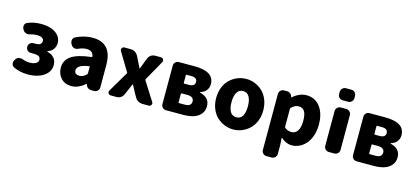

<svg xmlns="http://www.w3.org/2000/svg" viewBox="-73 -1378 4756 2192"><g transform="rotate(15 2305.0 -282.5)"><path d="M252 13.7Q153.3 13.7 79.1 -23.4Q57.6 -34.2 52.7 -57.6Q50.8 -64.5 50.8 -71.3Q50.8 -87.9 60.5 -102.5L68.4 -116.2Q81.1 -135.7 104.5 -141.6Q114.3 -143.6 123 -143.6Q136.7 -143.6 150.4 -138.7Q193.4 -122.1 234.4 -122.1Q279.3 -122.1 307.6 -137.7Q335.9 -153.3 335.9 -180.7Q335.9 -208 316.4 -220.2Q296.9 -232.4 254.9 -232.4H220.7Q196.3 -232.4 179.7 -249Q163.1 -265.6 163.1 -290Q163.1 -314.5 179.7 -331.1Q196.3 -347.7 220.7 -347.7H246.1Q318.4 -347.7 318.4 -399.4Q318.4 -421.9 297.9 -434.6Q277.3 -447.3 238.3 -447.3Q193.4 -447.3 157.2 -435.5Q145.5 -430.7 132.8 -430.7Q122.1 -430.7 111.3 -434.6Q87.9 -441.4 76.2 -460.9L68.4 -474.6Q60.5 -488.3 60.5 -503.9Q60.5 -511.7 62.5 -519.5Q69.3 -543 90.8 -551.8Q162.1 -583 250 -583Q314.5 -583 366.7 -566.4Q418.9 -549.8 453.6 -511.7Q488.3 -473.6 488.3 -418.9Q488.3 -381.8 466.3 -348.6Q444.3 -315.4 400.4 -301.8Q398.4 -300.8 398.4 -298.3Q398.4 -295.9 400.4 -294.9Q509.8 -267.6 509.8 -163.1Q509.8 -107.4 471.7 -65.9Q433.6 -24.4 376 -5.4Q318.4 13.7 252 13.7Z M763.7 13.7Q687.5 13.7 641.1 -36.1Q594.7 -85.9 594.7 -159.2Q594.7 -249 668.5 -298.8Q742.2 -348.6 903.3 -367.2Q911.1 -368.2 910.2 -375Q900.4 -441.4 825.2 -441.4Q781.2 -441.4 727.5 -417Q714.8 -411.1 701.2 -411.1Q692.4 -411.1 682.6 -414.1Q660.2 -420.9 648.4 -442.4L640.6 -457Q633.8 -470.7 633.8 -484.4Q633.8 -493.2 635.7 -502Q642.6 -525.4 664.1 -535.2Q762.7 -583 858.4 -583Q1088.9 -583 1088.9 -323.2V-57.6Q1088.9 -34.2 1071.8 -17.1Q1054.7 0 1031.2 0H996.1Q972.7 0 955.1 -14.2Q937.5 -28.3 932.6 -50.8L931.6 -54.7Q930.7 -56.6 928.7 -56.6Q926.8 -56.6 925.8 -55.7Q846.7 13.7 763.7 13.7ZM825.2 -124Q867.2 -124 906.2 -164.1Q911.1 -168.9 911.1 -176.8V-252.9Q911.1 -258.8 905.3 -258.8Q904.3 -258.8 903.3 -258.8Q763.7 -238.3 763.7 -172.9Q763.7 -148.4 779.8 -136.2Q795.9 -124 825.2 -124Z M1226.6 0Q1208 0 1198.2 -16.6Q1193.4 -24.4 1193.4 -32.7Q1193.4 -41 1198.2 -49.8L1339.8 -290Q1343.8 -295.9 1339.8 -302.7L1209 -519.5Q1204.1 -528.3 1204.1 -536.1Q1204.1 -543.9 1209 -552.7Q1217.8 -569.3 1237.3 -569.3H1312.5Q1338.9 -569.3 1361.8 -555.7Q1384.8 -542 1397.5 -518.6L1417 -481.4Q1439.5 -434.6 1462.9 -386.7Q1463.9 -383.8 1466.8 -383.8Q1469.7 -383.8 1469.7 -386.7Q1476.6 -404.3 1489.7 -438Q1502.9 -471.7 1505.9 -481.4L1520.5 -515.6Q1529.3 -540 1551.3 -554.7Q1573.2 -569.3 1598.6 -569.3H1668Q1687.5 -569.3 1697.3 -552.7Q1702.1 -543.9 1702.1 -535.2Q1702.1 -527.3 1697.3 -518.6L1564.5 -282.2Q1561.5 -276.4 1565.4 -269.5L1705.1 -48.8Q1710 -40 1710 -32.2Q1710 -24.4 1705.1 -16.6Q1696.3 0 1677.7 0H1601.6Q1575.2 0 1551.8 -13.2Q1528.3 -26.4 1515.6 -49.8L1492.2 -88.9Q1454.1 -162.1 1441.4 -184.6Q1440.4 -186.5 1438 -186.5Q1435.5 -186.5 1434.6 -184.6Q1416 -144.5 1393.6 -88.9L1377.9 -52.7Q1367.2 -28.3 1345.2 -14.2Q1323.2 0 1296.9 0Z M1880.9 0Q1856.4 0 1839.8 -17.1Q1823.2 -34.2 1823.2 -57.6V-511.7Q1823.2 -535.2 1839.8 -552.2Q1856.4 -569.3 1880.9 -569.3H2067.4Q2298.8 -569.3 2298.8 -418Q2298.8 -379.9 2275.9 -347.7Q2252.9 -315.4 2205.1 -301.8Q2203.1 -300.8 2203.1 -298.3Q2203.1 -295.9 2205.1 -294.9Q2321.3 -266.6 2321.3 -164.1Q2321.3 -107.4 2287.6 -69.3Q2253.9 -31.2 2201.7 -15.6Q2149.4 0 2082 0ZM1996.1 -355.5Q1996.1 -347.7 2002.9 -347.7H2057.6Q2128.9 -347.7 2128.9 -399.4Q2128.9 -452.1 2057.6 -452.1H2002.9Q1996.1 -452.1 1996.1 -444.3ZM1996.1 -124Q1996.1 -117.2 2002.9 -117.2H2073.2Q2148.4 -117.2 2148.4 -175.8Q2148.4 -201.2 2129.4 -216.8Q2110.4 -232.4 2072.3 -232.4H2002.9Q1996.1 -232.4 1996.1 -224.6Z M2676.8 13.7Q2622.1 13.7 2571.8 -6.8Q2521.5 -27.3 2482.4 -64.5Q2443.4 -101.6 2420.4 -158.7Q2397.5 -215.8 2397.5 -284.2Q2397.5 -352.5 2420.4 -410.2Q2443.4 -467.8 2482.4 -504.9Q2521.5 -542 2571.8 -562.5Q2622.1 -583 2676.8 -583Q2730.5 -583 2780.3 -562.5Q2830.1 -542 2869.1 -504.9Q2908.2 -467.8 2931.2 -410.2Q2954.1 -352.5 2954.1 -284.2Q2954.1 -215.8 2931.2 -158.7Q2908.2 -101.6 2869.1 -64.5Q2830.1 -27.3 2780.3 -6.8Q2730.5 13.7 2676.8 13.7ZM2676.8 -129.9Q2724.6 -129.9 2748.5 -170.4Q2772.5 -210.9 2772.5 -284.2Q2772.5 -357.4 2748.5 -398.4Q2724.6 -439.5 2676.8 -439.5Q2627.9 -439.5 2603.5 -398.4Q2579.1 -357.4 2579.1 -284.2Q2579.1 -210.9 2603.5 -170.4Q2627.9 -129.9 2676.8 -129.9Z M3124 209Q3099.6 209 3083 191.9Q3066.4 174.8 3066.4 151.4V-509.8Q3066.4 -533.2 3083 -550.3Q3099.6 -567.4 3124 -567.4H3161.1Q3182.6 -567.4 3199.7 -553.2Q3216.8 -539.1 3221.7 -518.6L3222.7 -513.7Q3222.7 -511.7 3225.1 -511.7Q3227.5 -511.7 3228.5 -513.7Q3305.7 -581.1 3386.7 -581.1Q3489.3 -581.1 3549.3 -502.4Q3609.4 -423.8 3609.4 -292Q3609.4 -220.7 3589.4 -161.6Q3569.3 -102.5 3535.6 -64Q3502 -25.4 3459 -4.9Q3416 15.6 3370.1 15.6Q3300.8 15.6 3243.2 -38.1Q3242.2 -39.1 3240.2 -38.1Q3238.3 -37.1 3238.3 -36.1L3243.2 45.9V151.4Q3243.2 174.8 3226.1 191.9Q3209 209 3185.5 209ZM3328.1 -129.9Q3372.1 -129.9 3398.9 -168.9Q3425.8 -208 3425.8 -289.1Q3425.8 -364.3 3403.3 -399.9Q3380.9 -435.5 3334 -435.5Q3290 -435.5 3248 -393.6Q3243.2 -387.7 3243.2 -380.9V-169.9Q3243.2 -163.1 3249 -158.2Q3284.2 -129.9 3328.1 -129.9Z M3799.8 -631.8Q3776.4 -631.8 3759.3 -648.9Q3742.2 -666 3742.2 -689.5V-716.8Q3742.2 -740.2 3759.3 -757.3Q3776.4 -774.4 3799.8 -774.4H3865.2Q3888.7 -774.4 3905.8 -757.3Q3922.9 -740.2 3922.9 -716.8V-689.5Q3922.9 -666 3905.8 -648.9Q3888.7 -631.8 3865.2 -631.8ZM3799.8 -20.5Q3776.4 -20.5 3759.3 -37.6Q3742.2 -54.7 3742.2 -78.1V-489.3Q3742.2 -512.7 3759.3 -529.8Q3776.4 -546.9 3799.8 -546.9H3865.2Q3888.7 -546.9 3905.8 -529.8Q3922.9 -512.7 3922.9 -489.3V-78.1Q3922.9 -54.7 3905.8 -37.6Q3888.7 -20.5 3865.2 -20.5Z M4133.8 0Q4109.4 0 4092.8 -17.1Q4076.2 -34.2 4076.2 -57.6V-511.7Q4076.2 -535.2 4092.8 -552.2Q4109.4 -569.3 4133.8 -569.3H4320.3Q4551.8 -569.3 4551.8 -418Q4551.8 -379.9 4528.8 -347.7Q4505.9 -315.4 4458 -301.8Q4456.1 -300.8 4456.1 -298.3Q4456.1 -295.9 4458 -294.9Q4574.2 -266.6 4574.2 -164.1Q4574.2 -107.4 4540.5 -69.3Q4506.8 -31.2 4454.6 -15.6Q4402.3 0 4335 0ZM4249 -355.5Q4249 -347.7 4255.9 -347.7H4310.5Q4381.8 -347.7 4381.8 -399.4Q4381.8 -452.1 4310.5 -452.1H4255.9Q4249 -452.1 4249 -444.3ZM4249 -124Q4249 -117.2 4255.9 -117.2H4326.2Q4401.4 -117.2 4401.4 -175.8Q4401.4 -201.2 4382.3 -216.8Q4363.3 -232.4 4325.2 -232.4H4255.9Q4249 -232.4 4249 -224.6Z"/></g></svg>

Font: Gen Jyuu Gothic Heavy
Style: Bold
Weight: 900
Designer: [Source Han Sans]
Ryoko NISHIZUKA  (kana & ideographs); Paul D. Hunt (Latin, Greek & Cyrillic); Wenlong ZHANG  (bopomofo
Version: Version 1.002.20150607